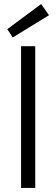

<svg xmlns="http://www.w3.org/2000/svg" viewBox="-20 -928 278 948"><path d="M84 0V-700H154V0ZM43 -743 16 -784 183 -908 222 -853Z"/></svg>

Font: DM Sans 9pt Light
Style: Regular
Weight: 300
Version: Version 4.004;gftools[0.9.30]